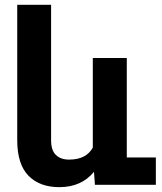

<svg xmlns="http://www.w3.org/2000/svg" viewBox="-20 -770 677 800"><path d="M629.4 -113.8V0H375.5L371.6 -54.2Q319.3 9.8 227.1 9.8Q145.5 9.8 98.9 -37.6Q52.2 -85 51.8 -184.6V-750H192.9V-185.5Q192.9 -143.6 212.9 -124.3Q232.9 -105 267.6 -105Q339.8 -105 366.7 -155.3V-528.3H508.3V-113.8Z"/></svg>

Font: Mardoto
Style: Bold
Weight: 700
Designer: Christian Robertson, Vahan Hovhannisyan
Foundry: Google
Version: Version 1.000